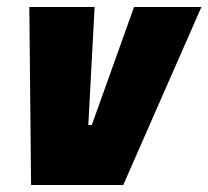

<svg xmlns="http://www.w3.org/2000/svg" viewBox="-20 -530 597 550"><path d="M69 0 64 -510H251L233 -172H243L364 -510H557L333 0Z"/></svg>

Font: Saira Semi Condensed Black
Style: Italic
Weight: 900
Width: 4
Italic angle: -12°
Designer: Hector Gatti with collaboration of the Omnibus-Type team
Foundry: Omnibus-Type
Version: Version 1.001; ttfautohint (v1.8)